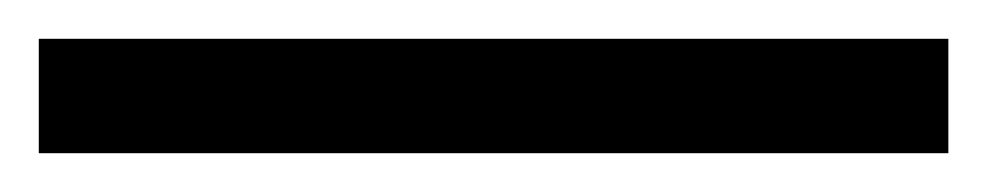

<svg xmlns="http://www.w3.org/2000/svg" viewBox="-25 63 509 99"><path d="M-5 142V83H464V142Z"/></svg>

Font: Noto Serif Hebrew Medium
Style: Regular
Weight: 500
Version: Version 2.003